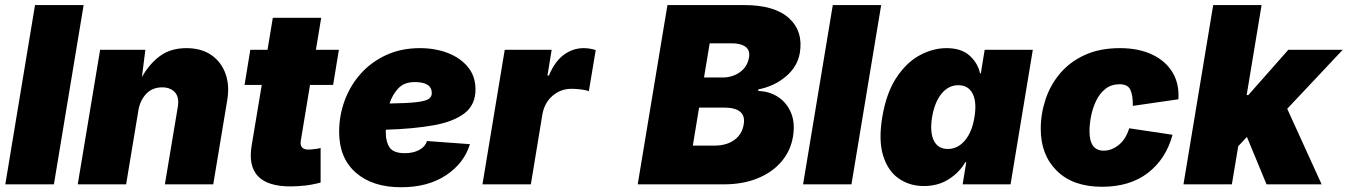

<svg xmlns="http://www.w3.org/2000/svg" viewBox="-20 -748 5468 779"><path d="M319.3 -727.5 198.7 0H1.5L122.1 -727.5Z M541.5 -300.3 491.7 0H295.4L386.2 -545.9H569.8L555.7 -435.1Q585 -487.8 628.4 -520.3Q671.9 -552.7 736.3 -552.7Q796.9 -552.7 837.4 -524.7Q877.9 -496.6 895 -448.7Q912.1 -400.9 901.9 -341.3L845.2 0H648.9L701.2 -313Q708 -353.5 689.7 -373.5Q671.4 -393.6 638.2 -393.6Q598.1 -393.6 573.2 -367.2Q548.3 -340.8 541.5 -300.3Z M1355 -545.9 1331.5 -403.3H1237.8L1200.2 -175.3Q1195.3 -141.1 1231.9 -141.1Q1240.7 -141.1 1257.8 -143.3Q1274.9 -145.5 1280.8 -147.5V-7.3Q1245.6 2 1215.3 5.1Q1185.1 8.3 1158.7 8.3Q973.6 8.3 1001 -157.2L1042 -403.3H972.2L995.6 -545.9H1065.4L1086.9 -675.8H1283.2L1261.7 -545.9Z M1607.4 11.7Q1491.2 11.7 1423.6 -47.6Q1356 -106.9 1356 -212.9Q1356 -279.8 1378.7 -340.8Q1401.4 -401.9 1444.1 -449.5Q1486.8 -497.1 1547.4 -524.9Q1607.9 -552.7 1683.6 -552.7Q1745.6 -552.7 1796.9 -533Q1848.1 -513.2 1878.7 -475.8Q1909.2 -438.5 1909.2 -385.3Q1909.2 -322.8 1865 -288.6Q1820.8 -254.4 1739.3 -239.7Q1657.7 -225.1 1545.4 -221.7Q1545.4 -214.8 1545.4 -208Q1545.4 -172.4 1561 -149.4Q1576.7 -126.5 1622.6 -126.5Q1655.8 -126.5 1680.2 -139.2Q1704.6 -151.9 1712.4 -175.8L1886.7 -163.1Q1862.8 -85.4 1789.6 -36.9Q1716.3 11.7 1607.4 11.7ZM1560.5 -328.1Q1632.8 -329.1 1669.7 -333.5Q1706.5 -337.9 1719.2 -346.4Q1731.9 -355 1731.9 -370.1Q1731.9 -415 1663.1 -415Q1619.6 -415 1595.7 -389.2Q1571.8 -363.3 1560.5 -328.1Z M1937.5 0 2027.8 -545.9H2218.3L2201.2 -441.4H2207Q2231.4 -499.5 2268.1 -526.1Q2304.7 -552.7 2348.1 -552.7Q2372.6 -552.7 2397 -544.9L2369.1 -377.9Q2355.5 -383.3 2334.5 -385.5Q2313.5 -387.7 2298.3 -387.7Q2254.9 -387.7 2221.9 -359.4Q2189 -331.1 2180.7 -284.2L2133.8 0Z M2567.4 0 2688 -727.5H2998.5Q3123 -727.5 3181.4 -674.1Q3239.7 -620.6 3225.1 -533.2Q3215.8 -477.5 3168.2 -437.5Q3120.6 -397.5 3056.6 -385.3V-378.9Q3103 -377.4 3138.2 -353.8Q3173.3 -330.1 3189.9 -289.1Q3206.5 -248 3197.3 -193.4Q3188 -136.7 3151.1 -93Q3114.3 -49.3 3054.4 -24.7Q2994.6 0 2915.5 0ZM2791 -157.2H2878.4Q2927.7 -157.2 2959.5 -180.2Q2991.2 -203.1 2997.6 -244.1Q3008.8 -311.5 2917 -311.5H2816.4ZM2836.4 -433.6H2912.6Q2951.7 -433.6 2982.2 -455.3Q3012.7 -477.1 3019 -515.6Q3023.9 -544.4 3004.6 -558.3Q2985.4 -572.3 2948.7 -572.3H2859.4Z M3555.2 -727.5 3434.6 0H3238.3L3358.9 -727.5Z M3728.5 6.8Q3670.4 6.8 3626.5 -23.7Q3582.5 -54.2 3563.2 -116.2Q3543.9 -178.2 3559.6 -272.5Q3576.2 -371.6 3617.2 -433.3Q3658.2 -495.1 3711.9 -523.9Q3765.6 -552.7 3819.8 -552.7Q3880.4 -552.7 3913.8 -522.5Q3947.3 -492.2 3956.5 -450.2H3959.5L3975.1 -545.9H4170.4L4080.1 0H3885.7L3900.4 -89.8H3896.5Q3872.6 -48.3 3829.3 -20.8Q3786.1 6.8 3728.5 6.8ZM3825.7 -143.6Q3866.2 -143.6 3895.3 -178.5Q3924.3 -213.4 3933.6 -272.5Q3943.8 -333.5 3926.3 -367.9Q3908.7 -402.3 3868.2 -402.3Q3828.1 -402.3 3800 -367.9Q3772 -333.5 3761.7 -272.5Q3752 -211.9 3768.8 -177.7Q3785.6 -143.6 3825.7 -143.6Z M4451.2 9.8Q4333.5 9.8 4268.1 -54.7Q4202.6 -119.1 4202.6 -225.1Q4202.6 -286.6 4222.2 -345.2Q4241.7 -403.8 4281.5 -450.7Q4321.3 -497.6 4381.8 -525.1Q4442.4 -552.7 4523.9 -552.7Q4599.1 -552.7 4653.8 -527.1Q4708.5 -501.5 4736.8 -455.1Q4765.1 -408.7 4761.2 -345.2L4576.2 -318.4Q4576.7 -361.3 4566.2 -383.8Q4555.7 -406.2 4522.9 -406.2Q4488.8 -406.2 4465.1 -387.5Q4441.4 -368.7 4427.2 -338.9Q4413.1 -309.1 4406.7 -276.4Q4400.4 -243.7 4400.4 -215.8Q4400.4 -136.7 4458 -136.7Q4490.2 -136.7 4519 -159.9Q4547.9 -183.1 4561.5 -227.5L4737.3 -201.2Q4711.4 -104 4638.2 -47.1Q4564.9 9.8 4451.2 9.8Z M4781.7 0 4902.3 -727.5H5098.6L5038.1 -362.3H5044.9L5207 -545.9H5427.7L5202.6 -306.6L5342.3 0H5118.7L5039.1 -192.4L5003.9 -154.8L4978 0Z"/></svg>

Font: Inter Black
Style: Italic
Weight: 900
Italic angle: -9.39999°
Designer: Rasmus Andersson
Foundry: rsms
Version: Version 4.000;git-a52131595